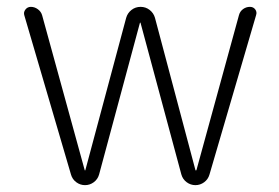

<svg xmlns="http://www.w3.org/2000/svg" viewBox="-20 -540 814 560"><path d="M187 -31 51 -495Q48 -504 54 -512Q60 -520 70 -520Q81 -520 90.5 -513Q100 -506 103 -495L227 -44Q227 -43 228 -43Q229 -43 229 -44L348 -488Q352 -502 363.5 -511Q375 -520 390 -520Q405 -520 416.5 -511Q428 -502 432 -488L550 -44Q550 -43 551 -43Q553 -43 553 -44L677 -496Q680 -507 689 -513.5Q698 -520 709 -520Q719 -520 724.5 -512.5Q730 -505 727 -496L591 -31Q587 -17 575.5 -8.5Q564 0 550 0Q536 0 524.5 -8.5Q513 -17 509 -31L390 -473Q390 -474 389 -474Q388 -474 388 -473L269 -31Q265 -17 253.5 -8.5Q242 0 228 0Q214 0 202.5 -8.5Q191 -17 187 -31Z"/></svg>

Font: Rounded Mplus 1c Light
Style: Regular
Weight: 300
Version: Version 1.059.20150529